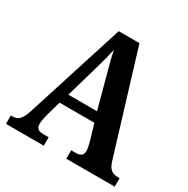

<svg xmlns="http://www.w3.org/2000/svg" viewBox="-162 -858 983 1003"><g transform="rotate(30 330.0 -357.0)"><path d="M4 0H232V-51H198C167 -51 156 -65 156 -90C156 -108 163 -135 167 -151L191 -236H401L430 -138C433 -124 439 -102 439 -87C439 -61 422 -51 397 -51H368V0H660V-51H650C616 -51 595 -65 582 -108L397 -714H272L84 -124C65 -64 45 -51 14 -51H4ZM210 -295 266 -489C279 -533 290 -576 299 -617C307 -575 319 -532 332 -484L383 -295Z"/></g></svg>

Font: Noto Serif Ethiopic Condensed
Style: Bold
Weight: 700
Width: 3
Designer: Monotype Design Team
Foundry: Monotype Imaging Inc.
Version: Version 2.102